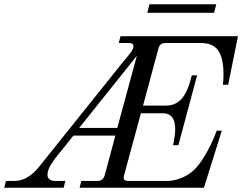

<svg xmlns="http://www.w3.org/2000/svg" viewBox="-64 -882 1138 902"><path d="M628 -822H942L952 -862H638ZM-44 0H235L243 -32H195C168 -32 159 -46 159 -61C159 -94 191 -131 200 -144L281 -245H478L428 -59C423 -41 412 -32 393 -32H318L310 0H894L978 -268H954C954 -268 911 -146 848 -84C807 -45 753 -32 724 -32H538C518 -32 514 -41 519 -59L598 -350H699C746 -350 759 -318 759 -275C759 -250 754 -222 749 -200H774L862 -528H837C822 -470 800 -386 716 -386H608L680 -653C685 -672 695 -680 714 -680H878C944 -680 986 -650 986 -532C986 -505 983 -484 983 -484H1008L1054 -712H502L494 -680H540C556 -680 563 -675 563 -665C563 -646 539 -621 514 -591L124 -104C98 -71 60 -32 3 -32H-36ZM308 -281 579 -620 487 -281Z"/></svg>

Font: Old Standard
Style: Italic
Weight: 400
Italic angle: -15.2°
Designer: Alexey Kryukov <alexios@thessalonica.org.ru>
Version: Version 2.0